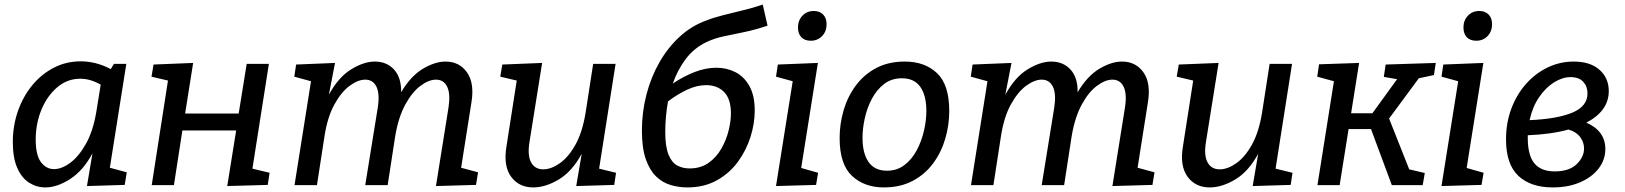

<svg xmlns="http://www.w3.org/2000/svg" viewBox="-20 -809 7102 839"><path d="M178 10Q140 10 107.5 -10.5Q75 -31 55.5 -75Q36 -119 36 -188Q36 -260 58.5 -324Q81 -388 121 -436.5Q161 -485 215 -513Q269 -541 333 -541Q364 -541 397 -533Q430 -525 464 -507L478 -530H532L460 -76L534 -56L525 -1L360 4L384 -139Q344 -64 287 -27Q230 10 178 10ZM216 -70Q250 -70 287.5 -98Q325 -126 356 -181.5Q387 -237 401 -321L420 -439Q375 -465 331 -465Q274 -465 230 -427.5Q186 -390 161 -329.5Q136 -269 136 -199Q136 -131 159 -100.5Q182 -70 216 -70Z M643 0 714 -457 642 -474 651 -527 824 -534 789 -313H1023L1058 -530H1155L1083 -72L1158 -54L1150 -1L973 4L1012 -239H777L740 0Z M1885 4 1940 -340Q1949 -399 1934 -430Q1919 -461 1885 -461Q1854 -461 1817.5 -434Q1781 -407 1751 -352Q1721 -297 1707 -214L1674 0H1576L1631 -340Q1640 -399 1625 -430Q1610 -461 1576 -461Q1545 -461 1508.5 -434.5Q1472 -408 1441.5 -353Q1411 -298 1398 -214L1365 0H1267L1339 -454L1266 -474L1274 -527L1444 -534L1417 -395Q1459 -472 1514.5 -506Q1570 -540 1618 -540Q1670 -540 1702 -505Q1734 -470 1733 -406Q1775 -477 1828 -508.5Q1881 -540 1927 -540Q1987 -540 2020.5 -493Q2054 -446 2040 -361L1995 -76L2069 -56L2060 -1Z M2313 10Q2249 11 2214 -36Q2179 -83 2193 -168L2238 -457L2166 -474L2175 -527L2349 -534L2294 -190Q2284 -131 2300.5 -100Q2317 -69 2354 -69Q2388 -69 2426 -95.5Q2464 -122 2494.5 -176.5Q2525 -231 2539 -317L2572 -530H2670L2598 -72L2672 -54L2664 -1L2498 4L2522 -137Q2480 -60 2423 -25.5Q2366 9 2313 10Z M2983 10Q2946 10 2910.5 -0.5Q2875 -11 2847 -38Q2819 -65 2802 -113.5Q2785 -162 2785 -238Q2785 -320 2805 -396.5Q2825 -473 2862 -537.5Q2899 -602 2951 -649.5Q3003 -697 3068 -720Q3098 -732 3139.5 -742.5Q3181 -753 3226.5 -764Q3272 -775 3313 -789L3334 -697Q3281 -679 3233 -669Q3185 -659 3144 -650.5Q3103 -642 3069 -626Q3012 -599 2976 -550.5Q2940 -502 2920 -444Q2968 -476 3016 -494.5Q3064 -513 3111 -513Q3155 -513 3193 -494Q3231 -475 3254.5 -433.5Q3278 -392 3278 -326Q3278 -269 3259.5 -210.5Q3241 -152 3204.5 -102Q3168 -52 3112.5 -21Q3057 10 2983 10ZM2887 -233Q2887 -169 2901 -134Q2915 -99 2939 -86Q2963 -73 2993 -73Q3042 -73 3076.5 -97.5Q3111 -122 3132.5 -160Q3154 -198 3164 -239Q3174 -280 3174 -313Q3174 -377 3144 -407Q3114 -437 3066 -437Q3025 -437 2982.5 -417Q2940 -397 2899 -366Q2893 -332 2890 -298Q2887 -264 2887 -233Z M3371 4 3444 -454 3371 -474 3379 -527 3554 -534 3481 -75 3555 -54 3546 -1ZM3523 -631Q3496 -631 3481.5 -646.5Q3467 -662 3467 -689Q3467 -720 3486.5 -740.5Q3506 -761 3536 -761Q3562 -761 3577 -745.5Q3592 -730 3592 -703Q3592 -672 3572.5 -651.5Q3553 -631 3523 -631Z M3934 -540Q4021 -540 4074.5 -489.5Q4128 -439 4128 -324Q4128 -262 4110.5 -202.5Q4093 -143 4057.5 -95Q4022 -47 3968 -18.5Q3914 10 3842 10Q3757 10 3703 -40.5Q3649 -91 3649 -206Q3649 -268 3666.5 -327.5Q3684 -387 3719.5 -435Q3755 -483 3808.5 -511.5Q3862 -540 3934 -540ZM3921 -467Q3876 -467 3843.5 -442Q3811 -417 3790 -377.5Q3769 -338 3759 -292.5Q3749 -247 3749 -207Q3749 -139 3775.5 -101Q3802 -63 3856 -63Q3900 -63 3932.5 -88Q3965 -113 3986 -152.5Q4007 -192 4017.5 -237.5Q4028 -283 4028 -324Q4028 -392 4001.5 -429.5Q3975 -467 3921 -467Z M4841 4 4896 -340Q4905 -399 4890 -430Q4875 -461 4841 -461Q4810 -461 4773.5 -434Q4737 -407 4707 -352Q4677 -297 4663 -214L4630 0H4532L4587 -340Q4596 -399 4581 -430Q4566 -461 4532 -461Q4501 -461 4464.5 -434.5Q4428 -408 4397.5 -353Q4367 -298 4354 -214L4321 0H4223L4295 -454L4222 -474L4230 -527L4400 -534L4373 -395Q4415 -472 4470.5 -506Q4526 -540 4574 -540Q4626 -540 4658 -505Q4690 -470 4689 -406Q4731 -477 4784 -508.5Q4837 -540 4883 -540Q4943 -540 4976.5 -493Q5010 -446 4996 -361L4951 -76L5025 -56L5016 -1Z M5269 10Q5205 11 5170 -36Q5135 -83 5149 -168L5194 -457L5122 -474L5131 -527L5305 -534L5250 -190Q5240 -131 5256.5 -100Q5273 -69 5310 -69Q5344 -69 5382 -95.5Q5420 -122 5450.5 -176.5Q5481 -231 5495 -317L5528 -530H5626L5554 -72L5628 -54L5620 -1L5454 4L5478 -137Q5436 -60 5379 -25.5Q5322 9 5269 10Z M5737 0 5809 -454 5736 -474 5744 -528 5919 -534 5884 -314H5977L6085 -463L6027 -473L6035 -527L6254 -534L6246 -481L6180 -467L6050 -291L6138 -69L6206 -53L6197 0H6062L5971 -245H5873L5834 0Z M6279 4 6352 -454 6279 -474 6287 -527 6462 -534 6389 -75 6463 -54 6454 -1ZM6431 -631Q6404 -631 6389.5 -646.5Q6375 -662 6375 -689Q6375 -720 6394.5 -740.5Q6414 -761 6444 -761Q6470 -761 6485 -745.5Q6500 -730 6500 -703Q6500 -672 6480.5 -651.5Q6461 -631 6431 -631Z M6765 10Q6669 10 6615 -40.5Q6561 -91 6561 -200Q6561 -273 6584.5 -335Q6608 -397 6649 -443Q6690 -489 6743.5 -514.5Q6797 -540 6857 -540Q6929 -540 6969.5 -504Q7010 -468 7010 -411Q7010 -367 6985 -332.5Q6960 -298 6912 -273Q6952 -256 6973.5 -227Q6995 -198 6995 -158Q6995 -111 6966 -73Q6937 -35 6885 -12.5Q6833 10 6765 10ZM6843 -472Q6808 -472 6771.5 -449.5Q6735 -427 6706 -385Q6677 -343 6664 -284Q6783 -289 6850 -316.5Q6917 -344 6917 -401Q6917 -431 6898.5 -451.5Q6880 -472 6843 -472ZM6656 -207Q6656 -129 6685.5 -94.5Q6715 -60 6773 -60Q6837 -60 6869.5 -91.5Q6902 -123 6902 -160Q6902 -187 6885 -210Q6868 -233 6834 -243Q6758 -222 6656 -218Q6656 -213 6656 -207Z"/></svg>

Font: Bitter Medium
Style: Italic
Weight: 500
Italic angle: -9°
Designer: Sol Matas, and Bitter project Authors
Foundry: Sol Matas
Version: Version 2.001